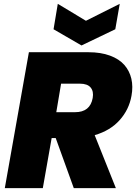

<svg xmlns="http://www.w3.org/2000/svg" viewBox="-20 -976 706 996"><path d="M460.9 -467.8Q466.8 -502 450.2 -522Q433.6 -542 394 -542H296.9L272 -394H369.1Q447.8 -394 460.9 -467.8ZM129.9 -705.1H439Q502.9 -705.1 550.5 -687.5Q598.1 -669.9 625 -639.2Q651.9 -608.4 661.4 -567.6Q670.9 -526.9 662.1 -479Q649.4 -407.2 600.6 -352.8Q551.8 -298.3 471.2 -274.9L581.1 0H362.8L269 -259.8H248L202.1 0H4.9ZM425.8 -868.2 601.1 -956.1 578.1 -824.2 402.8 -740.2 257.8 -824.2 279.8 -956.1Z"/></svg>

Font: Poppins ExtraBold
Style: Italic
Weight: 800
Italic angle: -10°
Designer: Ninad Kale (Devanagari), Jonny Pinhorn (Latin)
Foundry: Indian Type Foundry
Version: Version 3.200;PS 1.000;hotconv 16.6.54;makeotf.lib2.5.65590